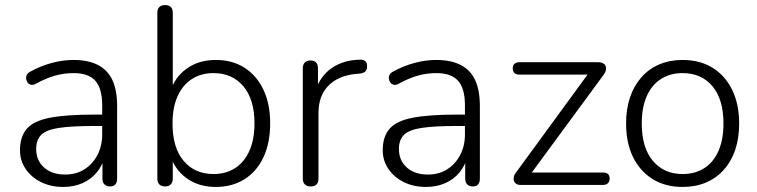

<svg xmlns="http://www.w3.org/2000/svg" viewBox="-20 -731 2992 759"><path d="M230 8Q181 8 142.5 -11Q104 -30 81.5 -63Q59 -96 59 -137Q59 -191 86 -222Q113 -253 177 -265.5Q241 -278 353 -278H396V-233H354Q264 -233 213.5 -225.5Q163 -218 143 -198Q123 -178 123 -142Q123 -97 154 -69Q185 -41 238 -41Q281 -41 313.5 -61.5Q346 -82 365 -118Q384 -154 384 -200V-314Q384 -381 357 -411.5Q330 -442 271 -442Q233 -442 197.5 -432Q162 -422 122 -400Q111 -394 102.5 -396Q94 -398 89.5 -404Q85 -410 83.5 -418.5Q82 -427 86 -435Q90 -443 100 -448Q142 -471 185.5 -482.5Q229 -494 270 -494Q329 -494 367.5 -474Q406 -454 424.5 -414Q443 -374 443 -311V-25Q443 -10 436 -2Q429 6 415 6Q401 6 393 -2Q385 -10 385 -25V-117H395Q386 -78 363 -50Q340 -22 306 -7Q272 8 230 8Z M833 8Q765 8 717 -27Q669 -62 652 -121L663 -127V-25Q663 -10 655 -2Q647 6 633 6Q618 6 610 -2Q602 -10 602 -25V-680Q602 -696 610 -703.5Q618 -711 633 -711Q647 -711 655 -703.5Q663 -696 663 -680V-365H652Q669 -424 717 -459Q765 -494 833 -494Q899 -494 947 -463Q995 -432 1021.5 -376Q1048 -320 1048 -243Q1048 -166 1021.5 -109.5Q995 -53 946.5 -22.5Q898 8 833 8ZM824 -43Q873 -43 909.5 -66.5Q946 -90 966 -135Q986 -180 986 -243Q986 -338 942 -390Q898 -442 824 -442Q775 -442 738.5 -418.5Q702 -395 682 -350.5Q662 -306 662 -243Q662 -147 706 -95Q750 -43 824 -43Z M1208 6Q1193 6 1185 -2Q1177 -10 1177 -25V-460Q1177 -476 1185 -484Q1193 -492 1208 -492Q1222 -492 1229.5 -484Q1237 -476 1237 -460V-371H1227Q1245 -430 1291.5 -462Q1338 -494 1403 -495Q1415 -496 1423 -490Q1431 -484 1431 -471Q1432 -457 1425 -449.5Q1418 -442 1402 -440L1388 -439Q1317 -432 1278 -392Q1239 -352 1239 -284V-25Q1239 -10 1231.5 -2Q1224 6 1208 6Z M1664 8Q1615 8 1576.5 -11Q1538 -30 1515.5 -63Q1493 -96 1493 -137Q1493 -191 1520 -222Q1547 -253 1611 -265.5Q1675 -278 1787 -278H1830V-233H1788Q1698 -233 1647.5 -225.5Q1597 -218 1577 -198Q1557 -178 1557 -142Q1557 -97 1588 -69Q1619 -41 1672 -41Q1715 -41 1747.5 -61.5Q1780 -82 1799 -118Q1818 -154 1818 -200V-314Q1818 -381 1791 -411.5Q1764 -442 1705 -442Q1667 -442 1631.5 -432Q1596 -422 1556 -400Q1545 -394 1536.5 -396Q1528 -398 1523.5 -404Q1519 -410 1517.5 -418.5Q1516 -427 1520 -435Q1524 -443 1534 -448Q1576 -471 1619.5 -482.5Q1663 -494 1704 -494Q1763 -494 1801.5 -474Q1840 -454 1858.5 -414Q1877 -374 1877 -311V-25Q1877 -10 1870 -2Q1863 6 1849 6Q1835 6 1827 -2Q1819 -10 1819 -25V-117H1829Q1820 -78 1797 -50Q1774 -22 1740 -7Q1706 8 1664 8Z M2037 0Q2027 0 2020.5 -4.5Q2014 -9 2011.5 -16.5Q2009 -24 2011.5 -33.5Q2014 -43 2022 -52L2315 -453V-436H2033Q2020 -436 2013.5 -442.5Q2007 -449 2007 -461Q2007 -472 2013.5 -478.5Q2020 -485 2033 -485H2345Q2357 -485 2364.5 -480.5Q2372 -476 2374.5 -469Q2377 -462 2375 -453Q2373 -444 2366 -435L2069 -31V-49H2364Q2390 -49 2390 -25Q2390 -13 2383 -6.5Q2376 0 2364 0Z M2678 8Q2610 8 2560 -23Q2510 -54 2482.5 -110Q2455 -166 2455 -243Q2455 -300 2470.5 -346Q2486 -392 2515.5 -425.5Q2545 -459 2586.5 -476.5Q2628 -494 2678 -494Q2747 -494 2797 -463Q2847 -432 2874.5 -375.5Q2902 -319 2902 -243Q2902 -185 2886.5 -139Q2871 -93 2841.5 -60Q2812 -27 2771 -9.5Q2730 8 2678 8ZM2678 -43Q2728 -43 2764.5 -66.5Q2801 -90 2820.5 -135Q2840 -180 2840 -243Q2840 -338 2796.5 -390Q2753 -442 2678 -442Q2629 -442 2592.5 -418.5Q2556 -395 2536.5 -350.5Q2517 -306 2517 -243Q2517 -147 2561 -95Q2605 -43 2678 -43Z"/></svg>

Font: Nunito ExtraLight Light
Style: Regular
Weight: 300
Version: Version 3.602